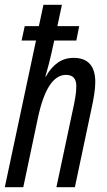

<svg xmlns="http://www.w3.org/2000/svg" viewBox="-20 -780 445 800"><path d="M77 0 138 -289Q176 -468 255 -468Q298 -468 298 -421Q298 -399 293.5 -372.5Q289 -346 283 -320L215 0H292L362 -331Q368 -357 372.5 -386.5Q377 -416 377 -438Q377 -539 286 -539Q215 -539 171 -461H169Q175 -482 183 -511.5Q191 -541 206 -611H298L310 -671H219L238 -760H161L142 -671H83L70 -611H130L0 0Z"/></svg>

Font: Noto Sans Display Condensed
Style: Italic
Weight: 400
Width: 3
Designer: Monotype Design team
Foundry: Monotype Imaging Inc.
Version: 1.000